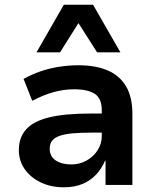

<svg xmlns="http://www.w3.org/2000/svg" viewBox="-20 -785 658 815"><path d="M251 10Q196 10 152.5 -11Q109 -32 84.5 -67.5Q60 -103 60 -148Q60 -202 91.5 -236.5Q123 -271 189.5 -287Q256 -303 362 -303H430V-222H368Q322 -222 288.5 -219Q255 -216 233.5 -208.5Q212 -201 201.5 -188Q191 -175 191 -154Q191 -121 216.5 -104Q242 -87 283 -87Q318 -87 347.5 -103.5Q377 -120 394.5 -147.5Q412 -175 412 -208V-317Q412 -367 382.5 -386.5Q353 -406 294 -406Q253 -406 209.5 -394.5Q166 -383 117 -357L80 -450Q114 -469 151.5 -482Q189 -495 230.5 -501.5Q272 -508 313 -508Q385 -508 436 -486.5Q487 -465 514.5 -419.5Q542 -374 542 -301V0H428V-103H426Q412 -70 388.5 -44.5Q365 -19 331 -4.5Q297 10 251 10ZM135 -563 251 -765H375L491 -563H392L313 -687L235 -563Z"/></svg>

Font: Nunito Sans 8pt
Style: Bold
Weight: 700
Version: Version 3.101;gftools[0.9.27]